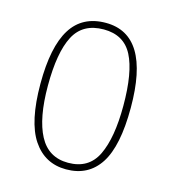

<svg xmlns="http://www.w3.org/2000/svg" viewBox="-88 -615 623 698"><g transform="rotate(15 223.0 -266.0)"><path d="M223 10Q143 10 98 -57Q53 -124 53 -267Q53 -406 95.5 -474Q138 -542 226 -542Q393 -542 393 -267Q393 -123 350 -56.5Q307 10 223 10ZM224 -15Q302 -15 333.5 -81Q365 -147 365 -267Q365 -393 333 -455Q301 -517 225 -517Q146 -517 113.5 -454.5Q81 -392 81 -267Q81 -145 115.5 -80Q150 -15 224 -15Z"/></g></svg>

Font: Noto Serif Ethiopic Condensed Thin
Style: Regular
Weight: 100
Width: 3
Designer: Monotype Design Team
Foundry: Monotype Imaging Inc.
Version: Version 2.102; ttfautohint (v1.8.4.7-5d5b)